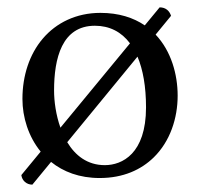

<svg xmlns="http://www.w3.org/2000/svg" viewBox="-20 -474 544 522"><path d="M414 -454 373.6 -405C342.7 -426 303 -439 253 -439C187.2 -439 132.9 -412 96.3 -369C60 -326.4 41 -268.2 41 -205C41 -155.1 57.3 -102.5 90.6 -61.8L38 2C40 17 52 28 68 28L118.8 -33.8C152 -7 195.9 10 251 10C315.4 10 363.8 -12.7 397.9 -46C442.7 -89.8 463 -152.7 463 -214C463 -272 445.3 -335.3 403.1 -379.9L445 -431C441 -444 431 -454 414 -454ZM238 -404C277.3 -404 309.8 -387.7 333.4 -356.2L144.3 -126.9C132.1 -161.2 127 -198.3 127 -228C127 -315 148 -404 238 -404ZM353.8 -320C368.8 -284.6 377 -238.4 377 -182C377 -56 312 -25 265 -25C217.4 -25 184.5 -51.4 162.8 -87.4Z"/></svg>

Font: Libertinus Math
Style: Regular
Weight: 400
Designer: Philipp H. Poll
Foundry: Khaled Hosny
Version: Version 6.2